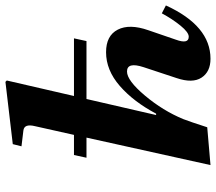

<svg xmlns="http://www.w3.org/2000/svg" viewBox="-64 -718 794 706"><g transform="rotate(-90 333.0 -365.0)"><path d="M79 12 180 -444H106L116 -490H190L222 -633Q232 -673 206 -676L148 -683L156 -715L385 -742L390 -737L333 -490H545L535 -444H322L263 -188H268Q312 -271 370 -321.5Q428 -372 494 -372Q555 -372 577 -329Q599 -286 575 -217L540 -115Q523 -68 551 -68Q567 -68 591.5 -98Q616 -128 637 -167L666 -152Q591 12 470 12Q422 12 400.5 -21Q379 -54 399 -113L439 -234Q459 -295 423 -295Q390 -295 334.5 -229Q279 -163 248 -88Q238 -62 218 0Z"/></g></svg>

Font: Lingua Franca
Style: Bold Italic
Weight: 700
Italic angle: -13°
Version: Version 1.19